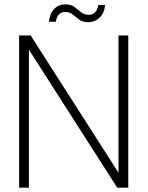

<svg xmlns="http://www.w3.org/2000/svg" viewBox="-20 -863 679 883"><path d="M68 0V-700H121L524 -70H525V-700H570V0H519L114 -633H113V0ZM386 -761Q360 -761 344 -773Q328 -785 314 -796.5Q300 -808 279 -808Q263 -808 251.5 -797Q240 -786 237 -763H205Q209 -801 229.5 -822Q250 -843 281 -843Q306 -843 321.5 -831.5Q337 -820 352 -807.5Q367 -795 389 -795Q405 -795 417 -806.5Q429 -818 432 -840H463Q461 -805 439 -783Q417 -761 386 -761Z"/></svg>

Font: DM Sans 28pt ExtraLight
Style: Regular
Weight: 250
Version: Version 4.004;gftools[0.9.30]